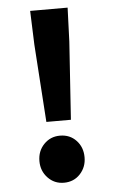

<svg xmlns="http://www.w3.org/2000/svg" viewBox="-51 -705 441 752"><g transform="rotate(-5 170.0 -329.0)"><path d="M121.9 -231.3 101.4 -537.1 96.5 -670H243.8L238.9 -537.1L218.4 -231.3ZM170.1 12Q132.4 12 106.9 -14.9Q81.4 -41.8 81.4 -80.4Q81.4 -120.2 106.9 -146.6Q132.4 -173.1 170.1 -173.1Q208.9 -173.1 233.9 -146.6Q258.9 -120.2 258.9 -80.4Q258.9 -41.8 233.9 -14.9Q208.9 12 170.1 12Z"/></g></svg>

Font: SourceSans3VF
Style: Regular
Weight: 200
Designer: Paul D. Hunt
Foundry: Adobe
Version: Version 3.052;hotconv 1.1.0;makeotfexe 2.6.0